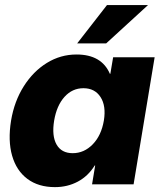

<svg xmlns="http://www.w3.org/2000/svg" viewBox="-20 -748 651 779"><path d="M203.1 11.2Q135.7 11.2 91.1 -22.2Q46.4 -55.7 29.1 -116.5Q11.7 -177.2 24.9 -258.8Q38.1 -337.4 76.4 -397.9Q114.7 -458.5 170.2 -492.7Q225.6 -526.9 290.5 -526.9Q392.1 -526.9 425.8 -448.7H427.7L439 -515.6H607.4L522 0H353.5L366.2 -76.7H364.3Q337.9 -33.7 295.9 -11.2Q253.9 11.2 203.1 11.2ZM274.9 -126.5Q321.3 -126.5 356.2 -162.4Q391.1 -198.2 401.4 -258.8Q411.1 -318.4 387.9 -354.2Q364.7 -390.1 318.4 -390.1Q273.4 -390.1 241.7 -355Q210 -319.8 199.7 -258.8Q189.5 -196.8 209.5 -161.6Q229.5 -126.5 274.9 -126.5ZM293 -571.8 414.1 -727.5H580.6L410.6 -571.8Z"/></svg>

Font: Inter Display Extra Bold
Style: Italic
Weight: 800
Italic angle: -9.39999°
Designer: Rasmus Andersson
Foundry: rsms
Version: Version 4.000;git-4fc901f